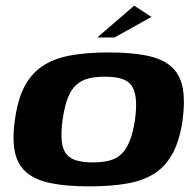

<svg xmlns="http://www.w3.org/2000/svg" viewBox="-20 -654 693 681"><path d="M296 7Q217 7 162 -4Q107 -15 75 -41.5Q43 -68 33 -114Q23 -160 33 -230Q43 -302 67 -347.5Q91 -393 130.5 -419.5Q170 -446 228 -457Q286 -468 365 -468Q445 -468 499.5 -457Q554 -446 585.5 -419.5Q617 -393 627 -347Q637 -301 628 -230Q618 -159 594 -113Q570 -67 530.5 -40.5Q491 -14 433 -3.5Q375 7 296 7ZM309 -78Q343 -78 368 -84.5Q393 -91 410.5 -107.5Q428 -124 440 -154Q452 -184 459 -230Q465 -277 461.5 -306.5Q458 -336 445 -352.5Q432 -369 408.5 -375.5Q385 -382 352 -382Q318 -382 293 -375.5Q268 -369 250 -352.5Q232 -336 220.5 -306.5Q209 -277 202 -230Q196 -184 199 -154Q202 -124 215.5 -107.5Q229 -91 252.5 -84.5Q276 -78 309 -78ZM325 -521 456 -634 517 -594 386 -521Z"/></svg>

Font: Genos
Style: Bold Italic
Weight: 700
Italic angle: -8°
Version: Version 1.010